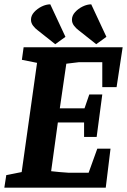

<svg xmlns="http://www.w3.org/2000/svg" viewBox="-33 -866 586 886"><path d="M-4 -58 67 -72 138 -576 68 -590 76 -648H533L505 -464H439V-579H331L273 -572L243 -366H357L379 -430H439L413 -234H355V-301H234L203 -76Q222 -74 242 -72Q262 -70 282 -69H376L416 -180H477L455 0H-13ZM411 -662 329 -727Q318 -735 308.5 -747.5Q299 -760 299 -775Q299 -794 313.5 -810Q328 -826 348.5 -836Q369 -846 388 -846L458 -696ZM222 -662 140 -727Q129 -735 119.5 -747.5Q110 -760 110 -775Q110 -794 124.5 -810Q139 -826 159.5 -836Q180 -846 199 -846L269 -696Z"/></svg>

Font: Faustina VF Beta
Style: Italic
Weight: 400
Italic angle: -8°
Designer: Alfonso Garcia
Foundry: Omnibus-Type
Version: Version 1.006